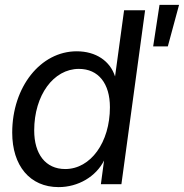

<svg xmlns="http://www.w3.org/2000/svg" viewBox="-20 -754 753 786"><path d="M220 12C300 12 373 -31 406 -97L393 0H477L574 -712H488L451 -441C431 -504 373 -544 294 -544C146 -544 30 -398 30 -211C30 -76 102 12 220 12ZM247 -62C166 -62 120 -124 120 -220C120 -364 199 -472 303 -472C383 -472 430 -412 430 -315C430 -171 351 -62 247 -62ZM607 -564H667L713 -734H633Z"/></svg>

Font: Ronzino Oblique
Style: Italic
Weight: 400
Italic angle: -8°
Designer: Nunzio Mazzaferro
Foundry: Collletttivo
Version: Version 1.000;Glyphs 3.3 (3337)